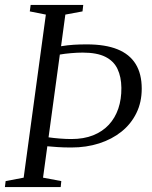

<svg xmlns="http://www.w3.org/2000/svg" viewBox="-28 -763 618 783"><path d="M-8 0 -5 -24.5 68.5 -38.5 159 -703.5 93.5 -716.5 97 -743H311.5L308.5 -716.5L238.5 -703.5L221 -574.5Q248.5 -579 273 -580.5Q297.5 -582 326 -582Q401.5 -582 451 -562Q500.5 -542 525.2 -502Q550 -462 550 -401.5Q550 -346 528.2 -301.8Q506.5 -257.5 467.5 -226.2Q428.5 -195 376.2 -178.2Q324 -161.5 263 -161.5Q231 -161.5 206.5 -163.2Q182 -165 165 -166.5L147.5 -38.5L222 -24.5L219.5 0ZM216 -540.5 170 -203Q190.5 -200 215.8 -198Q241 -196 263 -196Q313.5 -196 351.8 -211.2Q390 -226.5 415.8 -254.2Q441.5 -282 454.5 -320.2Q467.5 -358.5 467 -405Q466.5 -449.5 451.2 -481.8Q436 -514 401.8 -531.2Q367.5 -548.5 309 -548.5Q287 -548.5 261.2 -546.2Q235.5 -544 216 -540.5Z"/></svg>

Font: Merriweather 96pt Light
Style: Italic
Weight: 300
Italic angle: -7.8°
Version: Version 2.101